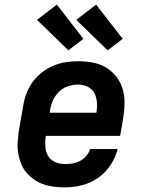

<svg xmlns="http://www.w3.org/2000/svg" viewBox="-20 -803 640 831"><path d="M260 8Q236 8 212.5 5Q189 2 167.5 -5.5Q146 -13 127.5 -26Q109 -39 94.5 -56Q80 -73 71.5 -94Q63 -115 59 -138Q55 -161 56.5 -185Q58 -209 61 -233L80 -343Q84 -370 94 -397Q104 -424 121 -447.5Q138 -471 161.5 -489.5Q185 -508 211.5 -519Q238 -530 265.5 -534Q293 -538 320 -538Q352 -538 382.5 -532Q413 -526 438.5 -511Q464 -496 482.5 -472.5Q501 -449 510 -420.5Q519 -392 519 -360.5Q519 -329 514 -297L500 -215H178Q175 -192 176 -169.5Q177 -147 187.5 -129Q198 -111 218 -102Q238 -93 260 -93Q277 -93 293.5 -95.5Q310 -98 325.5 -106Q341 -114 353 -127.5Q365 -141 370 -158H489Q480 -121 458 -88Q436 -55 403.5 -32.5Q371 -10 334 -1Q297 8 260 8ZM195 -315H397Q401 -338 399.5 -360Q398 -382 388.5 -400Q379 -418 359.5 -427.5Q340 -437 318 -437Q296 -437 274 -429.5Q252 -422 235.5 -406Q219 -390 209.5 -369Q200 -348 197 -327ZM446 -585 310 -717 396 -783 511 -635ZM276 -585 140 -717 226 -783 341 -635Z"/></svg>

Font: Iosevka Slab Extended Oblique
Style: Bold
Weight: 700
Width: 7
Italic angle: -9°
Monospace: yes
Designer: Belleve Invis
Foundry: Belleve Invis
Version: Version 11.1.1; ttfautohint (v1.8.3)